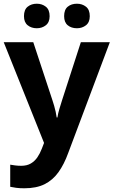

<svg xmlns="http://www.w3.org/2000/svg" viewBox="-20 -773 611 1033"><path d="M0 -546H159L262 -234Q267 -219 271.5 -203.5Q276 -188 279.5 -172Q283 -156 285 -141H289Q292 -162 299.5 -187Q307 -212 314 -234L415 -546H571L347 50Q325 111 294.5 153.5Q264 196 220 218Q176 240 111 240Q86 240 67 237.5Q48 235 35 232V113Q46 115 61.5 117Q77 119 94 119Q125 119 146 106.5Q167 94 181 73.5Q195 53 205 27L217 -4ZM109 -686Q109 -721 129 -737Q149 -753 178 -753Q206 -753 226.5 -737Q247 -721 247 -686Q247 -653 226.5 -637Q206 -621 178 -621Q149 -621 129 -637Q109 -653 109 -686ZM325 -686Q325 -721 344.5 -737Q364 -753 394 -753Q422 -753 442.5 -737Q463 -721 463 -686Q463 -653 442.5 -637Q422 -621 394 -621Q364 -621 344.5 -637Q325 -653 325 -686Z"/></svg>

Font: Noto Sans Lao UI
Style: Regular
Weight: 400
Designer: Monotype Design Team
Foundry: Monotype Imaging Inc.
Version: Version 2.000